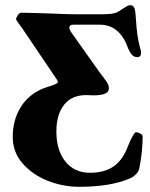

<svg xmlns="http://www.w3.org/2000/svg" viewBox="-20 -705 577 739"><path d="M29 -178Q29 -243 60 -293Q91 -343 150 -366Q158 -369 172.5 -373.5Q187 -378 195 -382Q203 -386 203 -390Q203 -391 200 -397L65 -597Q62 -601 52 -614.5Q42 -628 42 -631Q42 -637 48.5 -646.5Q55 -656 61 -656Q82 -656 112.5 -655Q143 -654 175 -653Q241 -650 278 -650H346Q351 -650 370.5 -650Q390 -650 404.5 -651.5Q419 -653 429 -657Q436 -660 452 -671Q454 -672 464 -678.5Q474 -685 480 -685Q490 -685 494.5 -679Q499 -673 501 -658L504 -621Q507 -569 517 -529Q518 -524 520.5 -516Q523 -508 523 -503Q523 -485 509 -485Q496 -485 488 -494Q480 -503 473 -519Q441 -610 364 -610H263Q247 -610 247 -600Q247 -590 256 -578L366 -423L379 -406Q393 -387 396 -380.5Q399 -374 399 -364Q399 -338 340 -338L312 -339Q256 -339 226.5 -301.5Q197 -264 197 -199Q197 -127 231.5 -83.5Q266 -40 327 -40Q381 -40 416.5 -64Q452 -88 472 -141Q481 -165 490 -180.5Q499 -196 503 -196Q511 -196 520 -191Q529 -186 529 -180Q529 -121 516 -56Q513 -43 501.5 -32.5Q490 -22 477 -17Q403 14 285 14Q222 14 163 -9.5Q104 -33 66.5 -76.5Q29 -120 29 -178Z"/></svg>

Font: EB Garamond
Style: Bold
Weight: 700
Designer: Georg Duffner and Octavio Pardo
Foundry: Georg Duffner
Version: Version 1.000; ttfautohint (v1.6)